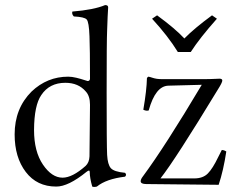

<svg xmlns="http://www.w3.org/2000/svg" viewBox="-20 -718 937 749"><path d="M329.1 -107.9Q329.1 -107.9 331.1 -309.1Q331.1 -343.3 314.9 -360.8Q286.1 -395 234.9 -395Q172.9 -395 141.1 -347.2Q113.3 -307.1 112.8 -210.9Q112.8 -127 147.5 -75.9Q182.1 -24.9 224.1 -24.9Q262.2 -24.9 314 -70.8Q328.1 -84 329.1 -107.9ZM317.9 -47.9Q246.1 10.3 199.2 9.8Q124 9.8 80.6 -47.1Q37.1 -104 37.1 -193.8Q37.1 -294.9 103 -360.8Q164.1 -418.9 246.1 -418.9Q260.3 -418.9 278.1 -414.6Q295.9 -410.2 308.3 -406Q320.8 -401.9 321.8 -401.9Q330.6 -401.9 331.1 -411.1Q331.1 -526.4 329.1 -576.2Q327.1 -632.3 318.1 -642.1Q309.1 -651.9 268.1 -653.8Q259.3 -662.6 262.2 -672.9Q346.2 -679.7 390.1 -698.2Q402.3 -698.2 401.9 -689Q399.9 -661.1 397.9 -599.1Q396 -561 396 -356.4Q396 -151.9 397.9 -114Q399.9 -76.2 412.4 -62Q424.8 -47.9 467.8 -43.9Q475.6 -36.1 467.8 -28.8Q394.5 -20 357.9 9.8Q346.7 12.7 339.8 9.8Q330.1 -24.4 330.1 -46.9Q330.1 -57.6 317.9 -47.9ZM673.8 -515.1Q635.7 -577.1 573.2 -645L592.8 -658.2Q663.6 -606.4 699.2 -567.9Q737.3 -606.9 807.1 -658.2L826.2 -645Q759.3 -569.8 724.1 -515.1ZM559.1 -418.9Q564.9 -418 573.5 -415Q582 -412.1 591.6 -410.6Q601.1 -409.2 615.2 -409.2H775.9Q788.1 -409.2 802 -409.7Q815.9 -410.2 825.4 -410.6Q835 -411.1 835.9 -411.1Q847.2 -411.1 847.2 -403.8Q847.2 -396 830.1 -369.1Q663.1 -94.2 606 -22H737.8Q772 -22 791 -41.5Q810.1 -61 831.1 -105L845.2 -132.8Q854 -132.8 862.8 -127Q851.6 -52.7 833 2.9L550.8 0Q528.8 0 528.8 -11.2Q528.8 -19 538.1 -30.8Q624 -147 767.1 -387.2L637.2 -383.8Q586.4 -382.8 560.1 -287.1Q550.3 -284.2 539.1 -290Q552.2 -366.2 553.2 -413.1Q553.2 -414.1 555.7 -416.5Q558.1 -418.9 559.1 -418.9Z"/></svg>

Font: Linux Libertine Display
Style: Regular
Weight: 400
Designer: Philipp H. Poll
Foundry: Philipp H. Poll
Version: Version 5.0.9